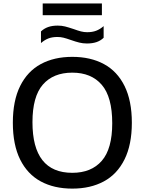

<svg xmlns="http://www.w3.org/2000/svg" viewBox="-20 -1077 833 1106"><path d="M54 -370Q54 -497 96.2 -581.8Q138.5 -666.5 215.2 -708Q292 -749.5 396.5 -749.5Q501.5 -749.5 578.5 -708Q655.5 -666.5 697.5 -581.5Q739.5 -496.5 739.5 -370Q739.5 -243.5 697.2 -158.5Q655 -73.5 578 -32Q501 9.5 396.5 9.5Q291.5 9.5 214.8 -32Q138 -73.5 96 -158.2Q54 -243 54 -370ZM626.5 -367Q626.5 -518.5 566.2 -588.5Q506 -658.5 396.5 -658.5Q287 -658.5 227 -589.8Q167 -521 167 -373Q167 -81.5 396.5 -81.5Q506 -81.5 566.2 -150.5Q626.5 -219.5 626.5 -367ZM388.5 -846.5Q363 -855.5 346 -859.8Q329 -864 311 -864Q281.5 -864 259.5 -855.8Q237.5 -847.5 216 -829V-896Q234 -913 257.2 -921.2Q280.5 -929.5 312.5 -929.5Q335.5 -929.5 355 -924.5Q374.5 -919.5 404.5 -909.5Q429 -900.5 446.5 -896Q464 -891.5 482 -891.5Q511.5 -891.5 533.5 -899.8Q555.5 -908 577 -926.5V-859.5Q559.5 -842.5 536 -834.5Q512.5 -826.5 480.5 -826.5Q457.5 -826.5 436.5 -831.8Q415.5 -837 388.5 -846.5ZM226 -989.5V-1057H567V-989.5Z"/></svg>

Font: Encode Sans Semi Expanded Medium
Style: Regular
Weight: 500
Width: 6
Designer: Multiple Designers
Foundry: Impallari Type
Version: Version 2.000